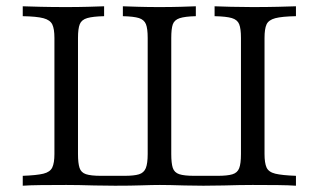

<svg xmlns="http://www.w3.org/2000/svg" viewBox="-20 -591 1014 611"><path d="M52.4 0V-31.5Q96.8 -33.1 118.1 -38.3Q139.5 -43.5 146.4 -58.1Q153.2 -72.6 153.2 -100.8V-470.2Q153.2 -499.2 146.4 -513.3Q139.5 -527.4 118.1 -533.1Q96.8 -538.7 52.4 -539.5V-571Q73.4 -570.2 109.3 -569.4Q145.2 -568.5 190.3 -568.5Q228.2 -568.5 260.1 -569.4Q291.9 -570.2 311.3 -571V-539.5Q275.8 -538.7 257.7 -533.5Q239.5 -528.2 233.9 -514.1Q228.2 -500 228.2 -470.2V-100.8Q228.2 -71.8 233.1 -56.9Q237.9 -41.9 253.6 -36.7Q269.4 -31.5 300.8 -31.5H376.6Q406.5 -31.5 422.2 -36.3Q437.9 -41.1 444 -56Q450 -71 450 -100.8V-470.2Q450 -500 444.4 -514.1Q438.7 -528.2 422.2 -533.5Q405.6 -538.7 371 -539.5V-571Q390.3 -570.2 421 -569.4Q451.6 -568.5 487.1 -568.5Q525 -568.5 555.2 -569.4Q585.5 -570.2 603.2 -571V-539.5Q568.5 -538.7 551.6 -533.1Q534.7 -527.4 529.8 -513.3Q525 -499.2 525 -470.2V-100.8Q525 -71.8 529.8 -56.9Q534.7 -41.9 550.4 -36.7Q566.1 -31.5 597.6 -31.5H673.4Q703.2 -31.5 719.4 -36.3Q735.5 -41.1 741.1 -55.6Q746.8 -70.2 746.8 -100.8V-470.2Q746.8 -500 741.1 -514.1Q735.5 -528.2 717.7 -533.5Q700 -538.7 662.9 -539.5V-571Q683.1 -570.2 714.9 -569.4Q746.8 -568.5 783.1 -568.5Q829 -568.5 864.9 -569.4Q900.8 -570.2 921.8 -571V-539.5Q877.4 -538.7 856 -533.1Q834.7 -527.4 828.2 -513.3Q821.8 -499.2 821.8 -470.2V-100.8Q821.8 -72.6 828.2 -58.1Q834.7 -43.5 856 -38.3Q877.4 -33.1 921.8 -31.5V0Q900 -1.6 864.1 -2Q828.2 -2.4 783.9 -2.4Q762.9 -2.4 741.1 -2Q719.4 -1.6 692.3 -0.8Q665.3 0 627.4 0Q592.7 0 567.3 -0.8Q541.9 -1.6 523 -2Q504 -2.4 488.7 -2.4Q465.3 -2.4 431 -1.2Q396.8 0 346 0Q307.3 0 280.2 -0.8Q253.2 -1.6 232.3 -2Q211.3 -2.4 191.1 -2.4Q146.8 -2.4 110.5 -2Q74.2 -1.6 52.4 0Z"/></svg>

Font: Playfair 12pt Light
Style: Regular
Weight: 300
Designer: Claus Eggers Sørensen
Foundry: Claus Eggers Sørensen
Version: Version 2.000;gftools[0.9.28]